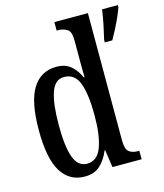

<svg xmlns="http://www.w3.org/2000/svg" viewBox="-114 -846 802 941"><g transform="rotate(-15 286.5 -375.0)"><path d="M200 10Q123 10 81.5 -56.5Q40 -123 40 -267Q40 -412 82 -479Q124 -546 203 -546Q248 -546 275.5 -522.5Q303 -499 320 -461H324Q323 -484 323 -511.5Q323 -539 323 -567V-649Q323 -693 303.5 -705Q284 -717 257 -717H251V-760H421V-115Q421 -70 437.5 -56.5Q454 -43 483 -43H490V0H342L329 -89H326Q307 -43 277.5 -16.5Q248 10 200 10ZM227 -48Q279 -48 301 -107Q323 -166 323 -267Q323 -374 302 -431Q281 -488 226 -488Q180 -488 160.5 -431Q141 -374 141 -266Q141 -157 161 -102.5Q181 -48 227 -48ZM464 -613Q472 -646 480 -685Q488 -724 493 -760H573V-750Q566 -729 554 -702Q542 -675 528 -648Q514 -621 502 -600H464Z"/></g></svg>

Font: Noto Serif Myanmar ExtraCondensed Medium
Style: Regular
Weight: 500
Width: 2
Designer: Ben Mitchell and the Monotype Design Team
Foundry: Monotype Imaging Inc.
Version: Version 2.106; ttfautohint (v1.8.4.7-5d5b)